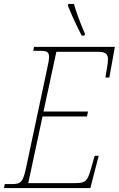

<svg xmlns="http://www.w3.org/2000/svg" viewBox="-35 -951 601 971"><path d="M378 -771H392L395 -779C372 -832 349 -893 339 -931H311L308 -923C330 -869 348 -830 378 -771ZM-15 0H422L464 -163H444L424 -94C408 -39 400 -25 349 -25H108L180 -362H405L410 -387H185L250 -689H460C498 -689 511 -679 511 -651C511 -639 509 -624 506 -606L498 -559H518L546 -714H137L133 -694H169C201 -694 213 -689 213 -663C213 -650 210 -632 204 -606L98 -108C82 -31 72 -20 25 -20H-11Z"/></svg>

Font: Noto Serif SemiCondensed Thin
Style: Italic
Weight: 100
Width: 4
Italic angle: -12°
Designer: Monotype Design Team
Foundry: Monotype Imaging Inc.
Version: Version 2.013